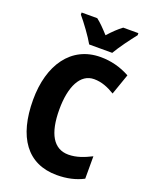

<svg xmlns="http://www.w3.org/2000/svg" viewBox="-170 -1020 880 1119"><g transform="rotate(20 270.0 -460.0)"><path d="M242 -770H385C409 -812 459 -880 489 -917V-930H395C368 -910 344 -887 313 -853C284 -885 259 -911 234 -930H137V-917C168 -881 220 -810 242 -770ZM339 -590C386 -590 427 -573 468 -548L513 -677C455 -709 394 -724 331 -724C149 -724 45 -572 45 -356C45 -126 140 10 324 10C386 10 440 -2 488 -27V-166C442 -143 397 -125 347 -125C255 -125 208 -205 208 -355C208 -497 254 -590 339 -590Z"/></g></svg>

Font: Noto Sans Lao Looped Condensed ExtraBold
Style: Regular
Weight: 800
Width: 3
Designer: Mark Frömberg, Ben Mitchell
Foundry: The Fontpad Ltd
Version: Version 1.002